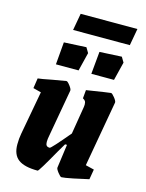

<svg xmlns="http://www.w3.org/2000/svg" viewBox="-123 -891 739 974"><g transform="rotate(15 246.5 -404.0)"><path d="M462 -427 401 -82 446 -71 437 -18Q404 -10 357 -0.5Q310 9 297 9Q291 9 277.5 -8.5Q264 -26 265 -33L282 -157H272L246 -113Q178 8 172 8Q102 8 70 -16Q38 -40 38 -94Q38 -125 43 -151L85 -380L43 -391L51 -444Q66 -445 126 -457Q194 -469 196 -469Q202 -469 215 -452Q228 -435 227 -427L183 -179Q179 -160 179 -145Q179 -132 184 -126Q189 -120 201 -120Q208 -120 291 -219L315 -365Q316 -370 316 -377Q316 -390 311.5 -396Q307 -402 299 -406L303 -450Q423 -469 430 -469Q436 -469 449.5 -452Q463 -435 462 -427ZM122 -537 132 -655 249 -661 265 -634 241 -537ZM308 -537 319 -655 435 -661 451 -634 427 -537ZM161 -728 177 -817H475L459 -728Z"/></g></svg>

Font: Grenze
Style: Bold Italic
Weight: 700
Italic angle: -10°
Designer: Renata Polastri
Foundry: Omnibus-Type
Version: Version 1.002; ttfautohint (v1.8)